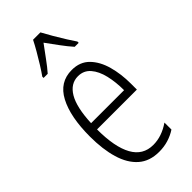

<svg xmlns="http://www.w3.org/2000/svg" viewBox="-244 -818 882 882"><g transform="rotate(-45 197.0 -377.0)"><path d="M202.6 -540.5Q255.9 -540.5 288.3 -507.3Q320.8 -474.1 335.7 -420.2Q350.6 -366.2 350.6 -303.7V-265.1H91.8Q91.8 -150.4 124.8 -91.1Q157.7 -31.7 224.6 -31.7Q279.8 -31.7 333 -68.4V-22.9Q309.1 -7.3 281.2 1.2Q253.4 9.8 221.2 9.8Q159.7 9.8 120.8 -24.4Q82 -58.6 63.7 -120.4Q45.4 -182.1 45.4 -264.6Q45.4 -393.1 84.5 -466.8Q123.5 -540.5 202.6 -540.5ZM202.6 -500Q154.3 -500 125.7 -451.9Q97.2 -403.8 92.8 -304.7H307.1Q307.1 -357.4 296.6 -401.9Q286.1 -446.3 262.9 -473.1Q239.7 -500 202.6 -500ZM223.1 -764.2Q235.4 -741.2 252.7 -711.4Q270 -681.6 286.9 -655Q303.7 -628.4 313.5 -614.3V-606H287.6Q266.6 -629.4 243.7 -660.6Q220.7 -691.9 199.7 -720.7Q179.2 -693.4 155.5 -660.6Q131.8 -627.9 112.3 -606H85.4V-614.3Q98.6 -632.8 115.5 -659.7Q132.3 -686.5 148.4 -714.6Q164.6 -742.7 175.3 -764.2Z"/></g></svg>

Font: Open Sans Condensed Light
Style: Regular
Weight: 300
Width: 3
Designer: Monotype Design Team
Foundry: Monotype Imaging Inc.
Version: Version 3.003; ttfautohint (v1.8.4)